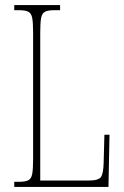

<svg xmlns="http://www.w3.org/2000/svg" viewBox="-20 -734 488 754"><path d="M36 0V-20H54Q79 -20 91 -26Q103 -32 106.5 -51Q110 -70 110 -108V-606Q110 -645 106.5 -663.5Q103 -682 91 -688Q79 -694 54 -694H36V-714H216V-694H194Q169 -694 157 -688Q145 -682 141.5 -663.5Q138 -645 138 -606V-25H328Q367 -25 376.5 -39Q386 -53 387 -94L390 -205H410L406 0Z"/></svg>

Font: Noto Serif Georgian ExtraCondensed Thin
Style: Regular
Weight: 100
Width: 2
Designer: Monotype Design Team, Akaki Razmadze
Foundry: Google LLC
Version: Version 2.003; ttfautohint (v1.8.4.7-5d5b)